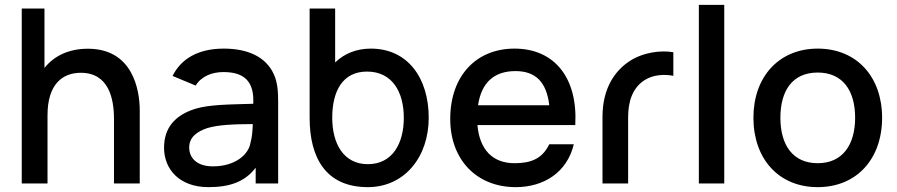

<svg xmlns="http://www.w3.org/2000/svg" viewBox="-20 -755 3690 790"><path d="M449 -265.5V0H555V-300C555 -383.5 527.5 -554.5 341.5 -554.5C263 -554.5 202.5 -525 163 -475.5V-720H69.5V0H175.5V-281C175.5 -409 237.5 -455.5 312.5 -455.5C427.5 -455.5 449 -349.5 449 -265.5Z M690 -442.5 785 -403C809.5 -442 853 -458.5 899.5 -458.5C988 -458.5 1026.5 -417 1022 -328C921 -325 841 -325 782.5 -307C699 -280.5 655 -228.5 655 -147C655 -59 718 15 837.5 15C923.5 15 987.5 -6 1032 -65V0H1124.5V-332.5C1124.5 -378 1122.5 -416.5 1105.5 -452C1072 -523 997 -555 900.5 -555C794 -555 724.5 -512 690 -442.5ZM758.5 -148C758.5 -190.5 790 -213.5 833 -228C878.5 -241.5 938.5 -244 1020 -244.5C1019.5 -219.5 1017 -189.5 1011 -169.5C1003.5 -117 945 -70.5 856 -70.5C789 -70.5 758.5 -106 758.5 -148Z M1493.5 15C1644 15 1744 -108.5 1744 -270.5C1744 -433.5 1658 -555 1506 -555C1446 -555 1396 -534 1359 -498V-720H1254V-270.5C1254 -106 1320.5 15 1493.5 15ZM1347 -270.5C1347 -382.5 1391.5 -460.5 1490 -460.5C1594 -460.5 1641.5 -376.5 1641.5 -270.5C1641.5 -163.5 1594 -79.5 1493.5 -79.5C1394 -79.5 1347 -163.5 1347 -270.5Z M2102 15C2218 15 2313.5 -46 2341 -161.5H2240C2210.5 -100 2162 -83.5 2097 -83.5C2006 -83.5 1953 -140.5 1944.5 -240.5H2347C2358 -434 2262 -555 2097 -555C1939 -555 1832.5 -442.5 1832.5 -265.5C1832.5 -98.5 1940.5 15 2102 15ZM1947 -322C1960.5 -413.5 2011.5 -462.5 2101 -462.5C2184 -462.5 2229 -417 2240 -322Z M2459 -274V0H2564.5V-272.5C2564.5 -336 2581.5 -393 2632.5 -425.5C2668.5 -448.5 2715.5 -450 2750.5 -443V-540C2702 -549 2625.5 -541 2567.5 -501.5C2514 -465.5 2459 -396.5 2459 -274Z M2855.5 0H2960V-735H2855.5Z M3344.5 15C3505.5 15 3609.5 -101.5 3609.5 -270.5C3609.5 -437.5 3506.5 -555 3344.5 -555C3185.5 -555 3080 -439.5 3080 -270.5C3080 -103 3182.5 15 3344.5 15ZM3191 -270.5C3191 -380.5 3239.5 -456.5 3344.5 -456.5C3446.5 -456.5 3498.5 -383.5 3498.5 -270.5C3498.5 -160 3447.5 -83.5 3344.5 -83.5C3243.5 -83.5 3191 -156.5 3191 -270.5Z"/></svg>

Font: Eudonet SemiBold
Style: Regular
Weight: 600
Designer: Mikhail Sharanda
Foundry: Mikhail Sharanda
Version: Version 4.503;Glyphs 3.1.2 (3151)